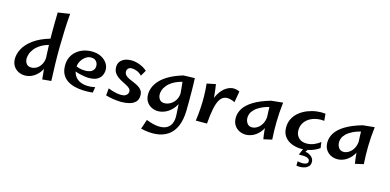

<svg xmlns="http://www.w3.org/2000/svg" viewBox="-91 -1376 4512 2219"><g transform="rotate(15 2164.5 -266.5)"><path d="M513.8 -4 407.8 6.2Q392.2 -133.2 385 -266.6Q377.8 -400 377.2 -530.4Q376.8 -660.8 380.5 -787.8L523.2 -809.5Q515 -714.2 510.9 -614.4Q506.8 -514.5 505.5 -412.6Q504.2 -310.8 506.6 -208.2Q509 -105.8 513.8 -4ZM201.2 14Q158.8 14 121.9 -4.6Q85 -23.2 62.8 -58.6Q40.5 -94 40.5 -145Q40.5 -202 73.4 -264.5Q106.2 -327 181.9 -383Q257.5 -439 384 -476L417.5 -409Q339.8 -392.2 290.9 -362.5Q242 -332.8 215.8 -298.9Q189.5 -265 180 -233.9Q170.5 -202.8 170.5 -182.8Q170.5 -143.8 190.8 -118.9Q211 -94 248.5 -94Q282.8 -94 314.5 -113.5Q346.2 -133 367 -172.4Q387.8 -211.8 387 -270.5L445.2 -314Q439.5 -225 416.2 -162.8Q393 -100.5 357.9 -61.5Q322.8 -22.5 282.2 -4.2Q241.8 14 201.2 14Z M1011.2 2Q954.8 8 898.4 5.9Q842 3.8 791.9 -9Q741.8 -21.8 703.1 -48Q664.5 -74.2 642.5 -116.1Q620.5 -158 620.5 -219Q620.5 -279 642.9 -323Q665.2 -367 702.4 -396.5Q739.5 -426 785 -440.5Q830.5 -455 876.5 -455Q946.5 -455 993.9 -429.5Q1041.2 -404 1064.9 -366Q1088.5 -328 1087.5 -288Q1087.5 -255 1072.4 -223Q1057.2 -191 1021.8 -170.5Q986.2 -150 923.5 -150Q901.5 -150 872.4 -154Q843.2 -158 812.8 -165.5Q782.2 -173 755.1 -183.5Q728 -194 710.2 -207L735.5 -251Q755.2 -239 786.8 -229.8Q818.2 -220.5 863.5 -220.5Q893 -220.5 917.4 -229.4Q941.8 -238.2 956.6 -257.4Q971.5 -276.5 971.5 -306.2Q971.5 -323.8 963.8 -341.8Q956 -359.8 937.6 -372.4Q919.2 -385 885.8 -385Q853.2 -385 822.4 -362.5Q791.5 -340 771.9 -305.2Q752.2 -270.5 752.2 -232Q752.2 -178 772.6 -140.4Q793 -102.8 829.8 -82.2Q866.5 -61.8 915.5 -57.8Q964.5 -53.8 1022.5 -66Z M1357.2 21Q1309.2 21 1259.2 13Q1209.2 5 1168.5 -7L1176.8 -93.2Q1199.8 -84 1225.2 -75.9Q1250.8 -67.8 1279.2 -62.5Q1307.8 -57.2 1337.2 -57.2Q1366.2 -57.2 1383.8 -66.8Q1401.2 -76.2 1409.1 -90.8Q1417 -105.2 1417 -118.2Q1417 -140.2 1401 -155.5Q1385 -170.8 1359.8 -183.8Q1334.5 -196.8 1306.2 -211.2Q1278 -225.8 1252.8 -244.4Q1227.5 -263 1211.5 -289.6Q1195.5 -316.2 1195.5 -355Q1195.5 -395 1216.4 -421.2Q1237.2 -447.5 1271.2 -460.8Q1305.2 -474 1345.8 -474Q1395 -474 1447.2 -454.5Q1499.5 -435 1538 -400L1497.8 -331.2Q1469.5 -361.2 1436 -373.5Q1402.5 -385.8 1375.5 -385.8Q1349.8 -385.8 1334.4 -371Q1319 -356.2 1319 -334Q1319 -307.5 1336 -289.9Q1353 -272.2 1379.5 -260.1Q1406 -248 1435.8 -235.8Q1465.5 -223.5 1492 -208Q1518.5 -192.5 1535.5 -168.8Q1552.5 -145 1552.5 -108Q1552.5 -59 1525.4 -31Q1498.2 -3 1453.9 9Q1409.5 21 1357.2 21Z M1658.8 260 1697.2 145.2Q1783.8 179 1844.8 182Q1905.8 185 1943.5 163.2Q1981.2 141.5 1997.9 101Q2014.5 60.5 2011.8 6Q2009.5 -38 2007 -83.8Q2004.5 -129.5 2000 -183.5Q1995.5 -237.5 1989 -305.2Q1982.5 -373 1973 -461L2107.5 -465Q2109.5 -430 2110.4 -383.2Q2111.2 -336.5 2111.8 -283.6Q2112.2 -230.8 2111.9 -177.2Q2111.5 -123.8 2110.8 -75Q2107.8 35.8 2075.4 110.5Q2043 185.2 1984 226.2Q1925 267.2 1843.1 275.2Q1761.2 283.2 1658.8 260ZM1794.2 14Q1751.8 14 1714.9 -4.6Q1678 -23.2 1655.8 -58.6Q1633.5 -94 1633.5 -145Q1633.5 -187 1651.2 -231.2Q1669 -275.5 1708.4 -317.5Q1747.8 -359.5 1813 -396.2Q1878.2 -433 1973 -461L2009 -394Q1931.2 -377.2 1882.8 -349.8Q1834.2 -322.2 1808.4 -291.4Q1782.5 -260.5 1773 -231.6Q1763.5 -202.8 1763.5 -182.8Q1763.5 -143.8 1783.8 -118.9Q1804 -94 1841.5 -94Q1875.8 -94 1911.2 -113.5Q1946.8 -133 1970.9 -172.4Q1995 -211.8 1994.2 -270.5L2052.5 -314Q2046.8 -225 2021.1 -162.8Q1995.5 -100.5 1957.6 -61.5Q1919.8 -22.5 1877.2 -4.2Q1834.8 14 1794.2 14Z M2379 6 2343.2 -125.2Q2346.5 -211.2 2372.1 -281.9Q2397.8 -352.5 2440 -399.2Q2482.2 -446 2534.9 -461Q2587.5 -476 2644.8 -449L2622 -315.5Q2557.5 -345.8 2514 -338.9Q2470.5 -332 2443.6 -289.9Q2416.8 -247.8 2401.9 -173.5Q2387 -99.2 2379 6ZM2379 6H2245.2Q2256 -72 2260.9 -146Q2265.8 -220 2264.4 -293.1Q2263 -366.2 2255 -440L2361 -461.5Q2371.2 -395 2376.6 -336.5Q2382 -278 2383.6 -223.5Q2385.2 -169 2383.8 -112.6Q2382.2 -56.2 2379 6Z M2843.2 14Q2800.8 14 2763.9 -4.6Q2727 -23.2 2704.8 -58.6Q2682.5 -94 2682.5 -145Q2682.5 -202 2715.4 -255.8Q2748.2 -309.5 2823.9 -356.8Q2899.5 -404 3026 -441L3059.5 -374Q2981.8 -357.2 2932.9 -332.8Q2884 -308.2 2857.8 -281.4Q2831.5 -254.5 2822 -228.6Q2812.5 -202.8 2812.5 -182.8Q2812.5 -143.8 2832.8 -115.1Q2853 -86.5 2890.5 -86.5Q2924.8 -86.5 2957.1 -108.2Q2989.5 -130 3010.9 -170.9Q3032.2 -211.8 3031.5 -270.5L3089.8 -314Q3084 -225 3060.4 -162.8Q3036.8 -100.5 3001.1 -61.5Q2965.5 -22.5 2924.6 -4.2Q2883.8 14 2843.2 14ZM3055 12.8Q3047.5 -28.2 3041.9 -84.5Q3036.2 -140.8 3032.9 -199.6Q3029.5 -258.5 3027.8 -310.9Q3026 -363.2 3025.5 -398.6Q3025 -434 3026 -441L3166.5 -455.5Q3151.8 -328.5 3150.1 -221.1Q3148.5 -113.8 3155.2 -10.2Z M3507.5 6Q3448 6 3394.2 -14.5Q3340.5 -35 3307 -78Q3273.5 -121 3273.5 -187Q3273.5 -248 3298.6 -295.5Q3323.8 -343 3366.1 -376.6Q3408.5 -410.2 3460.8 -430.6Q3513 -451 3568.2 -458Q3623.5 -465 3672.5 -459L3680 -375.2Q3634 -381.2 3587.5 -372.6Q3541 -364 3503 -340.8Q3465 -317.5 3442 -280.1Q3419 -242.8 3419 -191.2Q3419 -138.5 3453.8 -103.9Q3488.5 -69.2 3548.8 -69.2Q3594.2 -69.2 3635.6 -86.1Q3677 -103 3710.8 -131.5L3720.5 -60.5Q3675.2 -28 3620.6 -11Q3566 6 3507.5 6ZM3503 208 3504.2 155.8Q3521 159.5 3541.8 161.8Q3562.5 164 3582.2 161.5Q3602 159 3614.9 150.1Q3627.8 141.2 3627.8 124.5Q3627.8 105.5 3615.4 95.5Q3603 85.5 3583.9 81.2Q3564.8 77 3543.6 76.8Q3522.5 76.5 3505.2 77L3534.2 24.5Q3575 24.5 3604.1 38.1Q3633.2 51.8 3649.2 73.4Q3665.2 95 3665.2 121Q3665.2 153.2 3648.8 172.6Q3632.2 192 3606.6 201Q3581 210 3553.2 211Q3525.5 212 3503 208ZM3497 77 3538 -19 3595.2 -21.8 3529 74.5Z M3939.2 14Q3896.8 14 3859.9 -4.6Q3823 -23.2 3800.8 -58.6Q3778.5 -94 3778.5 -145Q3778.5 -202 3811.4 -255.8Q3844.2 -309.5 3919.9 -356.8Q3995.5 -404 4122 -441L4155.5 -374Q4077.8 -357.2 4028.9 -332.8Q3980 -308.2 3953.8 -281.4Q3927.5 -254.5 3918 -228.6Q3908.5 -202.8 3908.5 -182.8Q3908.5 -143.8 3928.8 -115.1Q3949 -86.5 3986.5 -86.5Q4020.8 -86.5 4053.1 -108.2Q4085.5 -130 4106.9 -170.9Q4128.2 -211.8 4127.5 -270.5L4185.8 -314Q4180 -225 4156.4 -162.8Q4132.8 -100.5 4097.1 -61.5Q4061.5 -22.5 4020.6 -4.2Q3979.8 14 3939.2 14ZM4151 12.8Q4143.5 -28.2 4137.9 -84.5Q4132.2 -140.8 4128.9 -199.6Q4125.5 -258.5 4123.8 -310.9Q4122 -363.2 4121.5 -398.6Q4121 -434 4122 -441L4262.5 -455.5Q4247.8 -328.5 4246.1 -221.1Q4244.5 -113.8 4251.2 -10.2Z"/></g></svg>

Font: Marhey Light
Style: Regular
Weight: 300
Designer: Nur Syamsi & Bustanul Arifin
Foundry: Namelatype
Version: Version 1.000